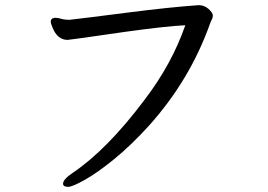

<svg xmlns="http://www.w3.org/2000/svg" viewBox="-20 -690 1040 746"><path d="M245 36Q225 36 225 24Q225 7 262 -18Q397 -109 543 -304Q648 -442 700 -592Q622 -588 464 -566Q251 -535 243 -535Q203 -535 184 -583Q177 -600 177 -605Q177 -619 193 -621Q205 -621 218 -617Q231 -613 250 -613Q304 -619 471 -640.5Q638 -662 752 -670Q774 -670 790.5 -655Q807 -640 807 -630Q807 -621 803 -614Q799 -607 796 -598Q718 -379 559 -202Q490 -126 424.5 -72.5Q359 -19 310 8.5Q261 36 245 36Z"/></svg>

Font: LXGW WenKai Lite Medium
Style: Regular
Weight: 500
Designer: LXGW / Fontworks Inc.
Foundry: LXGW / Fontworks Inc.
Version: Version 1.511; March 25, 2025